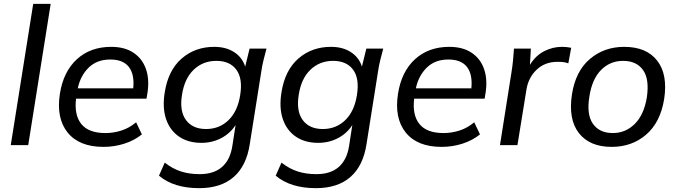

<svg xmlns="http://www.w3.org/2000/svg" viewBox="-20 -756 3527 1000"><path d="M36 0 153 -736H244L127 0Z M519 9Q392 9 332 -66Q272 -141 292 -268Q310 -383 380.5 -447.5Q451 -512 559 -512Q629 -512 675 -481.5Q721 -451 740 -397Q759 -343 748 -272L743 -242H376Q366 -156 404 -109.5Q442 -63 529 -63Q571 -63 612 -76Q653 -89 689 -119L719 -56Q679 -24 627 -7.5Q575 9 519 9ZM554 -446Q485 -446 442 -404Q399 -362 385 -296H674Q681 -369 651 -407.5Q621 -446 554 -446Z M1017 224Q885 224 808 159L838 91Q879 123 922.5 137Q966 151 1020 151Q1094 151 1136.5 113.5Q1179 76 1190 5L1207 -105Q1180 -62 1133 -37Q1086 -12 1029 -12Q960 -12 912.5 -44.5Q865 -77 845 -136Q825 -195 838 -275Q856 -390 926 -451Q996 -512 1096 -512Q1157 -512 1199.5 -484.5Q1242 -457 1257 -409L1280 -503H1368Q1360 -473 1352.5 -443Q1345 -413 1341 -384L1281 -6Q1264 107 1197.5 165.5Q1131 224 1017 224ZM1053 -84Q1123 -84 1170.5 -130.5Q1218 -177 1231 -261Q1245 -347 1211 -393Q1177 -439 1107 -439Q1037 -439 989 -393Q941 -347 928 -263Q914 -178 948.5 -131Q983 -84 1053 -84Z M1625 224Q1493 224 1416 159L1446 91Q1487 123 1530.5 137Q1574 151 1628 151Q1702 151 1744.5 113.5Q1787 76 1798 5L1815 -105Q1788 -62 1741 -37Q1694 -12 1637 -12Q1568 -12 1520.5 -44.5Q1473 -77 1453 -136Q1433 -195 1446 -275Q1464 -390 1534 -451Q1604 -512 1704 -512Q1765 -512 1807.5 -484.5Q1850 -457 1865 -409L1888 -503H1976Q1968 -473 1960.5 -443Q1953 -413 1949 -384L1889 -6Q1872 107 1805.5 165.5Q1739 224 1625 224ZM1661 -84Q1731 -84 1778.5 -130.5Q1826 -177 1839 -261Q1853 -347 1819 -393Q1785 -439 1715 -439Q1645 -439 1597 -393Q1549 -347 1536 -263Q1522 -178 1556.5 -131Q1591 -84 1661 -84Z M2280 9Q2153 9 2093 -66Q2033 -141 2053 -268Q2071 -383 2141.5 -447.5Q2212 -512 2320 -512Q2390 -512 2436 -481.5Q2482 -451 2501 -397Q2520 -343 2509 -272L2504 -242H2137Q2127 -156 2165 -109.5Q2203 -63 2290 -63Q2332 -63 2373 -76Q2414 -89 2450 -119L2480 -56Q2440 -24 2388 -7.5Q2336 9 2280 9ZM2315 -446Q2246 -446 2203 -404Q2160 -362 2146 -296H2435Q2442 -369 2412 -407.5Q2382 -446 2315 -446Z M2584 0 2644 -380Q2649 -410 2652 -441.5Q2655 -473 2657 -503H2745L2740 -418Q2769 -466 2813.5 -489Q2858 -512 2907 -512Q2933 -512 2955 -507L2940 -426Q2927 -431 2914 -432.5Q2901 -434 2884 -434Q2818 -434 2775 -393Q2732 -352 2722 -290L2675 0Z M3166 9Q3051 9 2995 -63Q2939 -135 2959 -265Q2978 -386 3052.5 -449Q3127 -512 3231 -512Q3347 -512 3403 -440Q3459 -368 3439 -239Q3419 -118 3345 -54.5Q3271 9 3166 9ZM3172 -63Q3238 -63 3286 -110.5Q3334 -158 3349 -249Q3363 -344 3329 -391.5Q3295 -439 3225 -439Q3158 -439 3111 -392Q3064 -345 3050 -255Q3034 -160 3068 -111.5Q3102 -63 3172 -63Z"/></svg>

Font: Mulish Medium
Style: Italic
Weight: 500
Italic angle: -9°
Designer: Vernon Adams
Foundry: Vernon Adams
Version: Version 3.603; ttfautohint (v1.8.3)